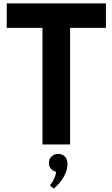

<svg xmlns="http://www.w3.org/2000/svg" viewBox="-20 -845 658 1123"><path d="M228.5 0V-682H19.5V-825H599.5V-682H390V0ZM294.5 258 272 239.5Q283.5 227 294.8 203.8Q306 180.5 308.5 160Q289.5 155.5 277.8 141.8Q266 128 266 108.5Q266 85.5 281.2 70.5Q296.5 55.5 320.5 55.5Q344.5 55.5 359.5 70.5Q374.5 85.5 374.5 116Q374.5 151 352.8 189.5Q331 228 294.5 258Z"/></svg>

Font: Spartan Thin
Style: Bold
Weight: 700
Version: Version 1.004